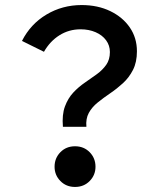

<svg xmlns="http://www.w3.org/2000/svg" viewBox="-20 -731 640 760"><path d="M229 -229Q225 -277 237 -309.5Q249 -342 270 -364.5Q291 -387 316 -404Q341 -421 363.5 -437.5Q386 -454 400.5 -474.5Q415 -495 415 -525Q415 -551 400 -571.5Q385 -592 358.5 -603.5Q332 -615 299 -615Q253 -615 215.5 -591.5Q178 -568 154 -526L67 -569Q101 -636 164 -673.5Q227 -711 303 -711Q367 -711 416.5 -687Q466 -663 494 -622Q522 -581 522 -528Q522 -485 506.5 -454.5Q491 -424 467 -402Q443 -380 416.5 -362Q390 -344 367 -325.5Q344 -307 331.5 -284Q319 -261 322 -229ZM277 9Q242 9 219 -14.5Q196 -38 196 -71Q196 -105 219 -128.5Q242 -152 277 -152Q312 -152 335 -128.5Q358 -105 358 -71Q358 -38 335 -14.5Q312 9 277 9Z"/></svg>

Font: Red Hat Mono SemiBold
Style: Regular
Weight: 600
Monospace: yes
Designer: Pentagram, MCKL
Foundry: Pentagram, MCKL
Version: Version 1.023